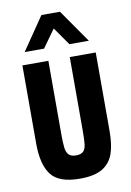

<svg xmlns="http://www.w3.org/2000/svg" viewBox="-84 -785 579 846"><g transform="rotate(-10 205.0 -362.0)"><path d="M41 -176.8V-527.8H157.2V-201.2Q157.2 -162.1 159.7 -140.1Q162.1 -119.1 171.9 -107.9Q182.1 -96.2 205.1 -96.2Q227.5 -96.2 237.8 -106.4Q248 -116.7 250.5 -137.2Q252.9 -159.2 252.9 -201.2V-527.8H369.1V-176.8Q369.1 -114.7 355 -74.7Q340.8 -35.2 305.7 -13.7Q270 7.8 205.1 7.8Q110.4 7.8 75.7 -38.6Q41 -85 41 -176.8ZM162.1 -731.9H245.1L348.1 -584H261.2L205.1 -664.1L147.9 -584H61Z"/></g></svg>

Font: D-DIN Condensed
Style: DINCondensed-Bold
Weight: 700
Width: 3
Designer: Charles Nix
Foundry: Datto Inc.
Version: Version 1.10